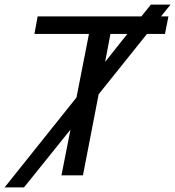

<svg xmlns="http://www.w3.org/2000/svg" viewBox="-59 -759 758 831"><path d="M638 -688H670L655 -612H577L368 -351L300 0H207L246 -198L45 52H-39L272 -337L326 -612H90L104 -688H553L594 -739H679ZM396 -491 492 -612H419Z"/></svg>

Font: Libra Sans Modern
Style: Italic
Weight: 400
Italic angle: -12°
Foundry: Stefan Peev, Context Ltd
Version: Version 1.000